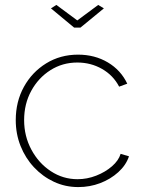

<svg xmlns="http://www.w3.org/2000/svg" viewBox="-20 -750 581 780"><path d="M298 10Q245 10 199 -11.5Q153 -33 118 -70.5Q83 -108 63.5 -157Q44 -206 44 -262Q44 -337 77 -397Q110 -457 167.5 -492.5Q225 -528 297 -528Q365 -528 418 -496.5Q471 -465 497 -410L464 -398Q440 -444 394.5 -470Q349 -496 294 -496Q234 -496 185 -465Q136 -434 107 -381Q78 -328 78 -262Q78 -197 107.5 -142Q137 -87 186.5 -54.5Q236 -22 295 -22Q334 -22 371 -36.5Q408 -51 435 -74.5Q462 -98 470 -125L504 -115Q492 -79 460.5 -50.5Q429 -22 387 -6Q345 10 298 10ZM209 -730 294 -667 379 -730 402 -716 307 -638H281L187 -716Z"/></svg>

Font: Raleway Thin ExtraLight
Style: Regular
Weight: 250
Version: Version 4.026